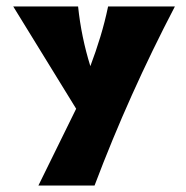

<svg xmlns="http://www.w3.org/2000/svg" viewBox="-20 -395 576 595"><path d="M21 -375H222Q227 -327 236.5 -281Q246 -235 260 -190Q277 -235 291 -281Q305 -327 315 -375H522Q451 -239 389 -101Q327 37 273 180H99L216 -58Z"/></svg>

Font: CAT Rhythmus
Style: Regular
Weight: 400
Designer: Peter Wiegel nach alter Vorlage
Foundry: Peter Wiegel
Version: 1.000